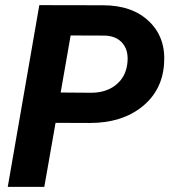

<svg xmlns="http://www.w3.org/2000/svg" viewBox="-20 -731 670 751"><path d="M197.3 -250.5 153.3 0H10.3L133.8 -710.9L382.8 -710.4Q498 -710.4 564 -646.5Q629.9 -582.5 621.6 -479.5Q613.8 -375 534.4 -312.5Q455.1 -250 332 -250ZM217.3 -369.1 336.4 -368.2Q394 -368.2 432.1 -397.9Q470.2 -427.7 477.5 -478.5Q484.9 -529.3 461.2 -559.6Q437.5 -589.8 391.1 -591.8L256.3 -592.3Z"/></svg>

Font: RobotoDraft
Style: Bold Italic
Weight: 700
Italic angle: -12°
Version: Version 2.001150; 2014